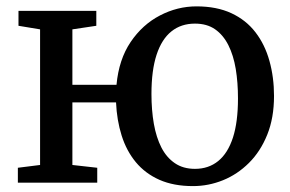

<svg xmlns="http://www.w3.org/2000/svg" viewBox="-20 -588 934 618"><path d="M601 11Q539 11 493.2 -9.2Q447.5 -29.5 417.2 -66Q387 -102.5 371.5 -151.8Q356 -201 353.5 -258.5H213V-57L293 -48V0H37.5V-48L109 -57V-493.5L39.5 -505V-553H290V-505L213 -493.5V-315H355Q362.5 -396.5 400.5 -452.8Q438.5 -509 494.8 -538.2Q551 -567.5 612.5 -567.5Q677.5 -567.5 724.8 -545.5Q772 -523.5 802.2 -484.2Q832.5 -445 847.2 -392.2Q862 -339.5 862 -279Q862 -208.5 840.2 -154.5Q818.5 -100.5 781.2 -63.5Q744 -26.5 697.5 -7.8Q651 11 601 11ZM607.5 -44.5Q651.5 -44.5 682.5 -69.8Q713.5 -95 729.8 -145.2Q746 -195.5 746 -271Q746 -322.5 738.8 -366.2Q731.5 -410 715 -442.8Q698.5 -475.5 672.2 -493.8Q646 -512 607.5 -512Q563 -512 531.8 -487Q500.5 -462 484 -411.8Q467.5 -361.5 467.5 -285.5Q467.5 -233.5 475.2 -189.5Q483 -145.5 499.5 -113.2Q516 -81 542.8 -62.8Q569.5 -44.5 607.5 -44.5Z"/></svg>

Font: Merriweather 24pt
Style: Regular
Weight: 400
Designer: Eben Sorkin
Foundry: Eben Sorkin
Version: Version 2.100